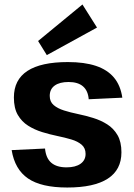

<svg xmlns="http://www.w3.org/2000/svg" viewBox="-20 -827 598 857"><path d="M280 10Q164 10 105 -30.5Q46 -71 32 -157L181 -164Q185 -121 209 -100.5Q233 -80 277 -80Q317 -80 339.5 -96Q362 -112 362 -140Q362 -166 344.5 -181Q327 -196 298.5 -204.5Q270 -213 236 -220Q202 -227 168 -237.5Q134 -248 105.5 -266Q77 -284 59.5 -314Q42 -344 42 -392Q42 -471 102.5 -510.5Q163 -550 283 -550Q357 -550 408 -533Q459 -516 488.5 -481Q518 -446 526 -391L376 -384Q373 -422 350.5 -441.5Q328 -461 286 -461Q246 -461 224 -445Q202 -429 202 -399Q202 -373 219.5 -358Q237 -343 265.5 -334Q294 -325 328 -318Q362 -311 396 -300.5Q430 -290 458.5 -272Q487 -254 504.5 -224Q522 -194 522 -147Q522 -69 461 -29.5Q400 10 280 10ZM413 -704 189 -581 150 -644 348 -807Z"/></svg>

Font: Pathway Extreme SemiCondensed
Style: Bold
Weight: 700
Width: 4
Version: Version 1.001;gftools[0.9.26]